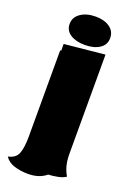

<svg xmlns="http://www.w3.org/2000/svg" viewBox="-220 -964 717 1072"><g transform="rotate(20 138.5 -427.5)"><path d="M29 -817Q29 -857 64 -881Q99 -905 153 -905Q205 -905 237 -882Q269 -859 269 -819Q269 -779 235.5 -757Q202 -735 148 -735Q95 -735 62 -756.5Q29 -778 29 -817ZM204 15Q163 50 96 50Q52 50 14 38Q-24 26 -42 -3Q4 -12 17 -48Q30 -84 30 -147V-179V-660H36V-700L276 -724V-134Q276 -99 283 -69Q290 -39 307 -10Q290 2 260.5 8Q231 14 204 15Z"/></g></svg>

Font: Sansita Black
Style: Regular
Weight: 900
Designer: Pablo Cosgaya
Foundry: Omnibus-Type
Version: Version 1.006; ttfautohint (v1.5)